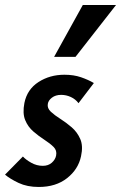

<svg xmlns="http://www.w3.org/2000/svg" viewBox="-27 -731 481 763"><path d="M127 12Q81 12 47 -4Q13 -20 -7 -37L64 -109Q76 -96 97.5 -84Q119 -72 143 -72Q165 -72 179 -84.5Q193 -97 196 -113Q200 -133 186 -147Q172 -161 149.5 -175.5Q127 -190 105.5 -208.5Q84 -227 73 -254Q62 -281 70 -322Q81 -376 126 -405Q171 -434 229 -434Q266 -434 295 -424Q324 -414 346 -401L285 -321Q273 -337 254.5 -345.5Q236 -354 216 -354Q194 -354 179.5 -343Q165 -332 163 -318Q160 -301 175 -287Q190 -273 213 -258.5Q236 -244 258 -225Q280 -206 292 -178.5Q304 -151 295 -110Q284 -58 239.5 -23Q195 12 127 12ZM188 -505 302 -711H434L273 -505Z"/></svg>

Font: Ysabeau Office
Style: Bold Italic
Weight: 700
Italic angle: -12°
Designer: Christian Thalmann (Catharsis Fonts)
Version: Version 2.001;gftools[0.9.30]; featfreeze: tnum,lnum,ss02